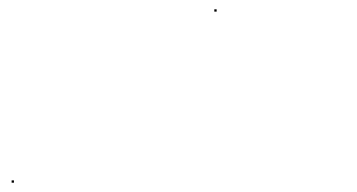

<svg xmlns="http://www.w3.org/2000/svg" viewBox="-20 -387 767 413"><path d="M5 6V1H10V6ZM441 -362V-367H446V-362Z"/></svg>

Font: FRB American Cursive Just Beginnings
Style: Italic
Weight: 400
Italic angle: -25°
Version: Version 2.0;Modular Font Editor K font №1